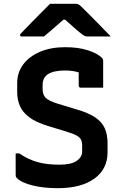

<svg xmlns="http://www.w3.org/2000/svg" viewBox="-20 -966 640 1005"><path d="M321 -719Q391 -719 441 -702.5Q491 -686 514 -663Q520 -657 520 -645V-507H403Q392 -507 392 -518V-587Q361 -597 321 -597Q263 -597 233 -579Q203 -561 203 -521V-500Q203 -471 218.5 -454.5Q234 -438 286 -422L382 -393Q444 -375 479 -351Q514 -327 528.5 -294.5Q543 -262 543 -215V-169Q543 -81 474 -31Q405 19 282 19Q209 19 151.5 5Q94 -9 68 -34Q65 -37 63.5 -40.5Q62 -44 62 -53V-163H81Q126 -132 175 -118Q224 -104 291 -104Q353 -104 381.5 -124Q410 -144 410 -172V-206Q410 -222 404.5 -234Q399 -246 382 -256Q365 -266 328 -277L233 -306Q167 -326 132 -353Q97 -380 83.5 -413Q70 -446 70 -483V-531Q70 -586 101 -628Q132 -670 188.5 -694.5Q245 -719 321 -719ZM242 -946H378Q385 -946 391 -943Q397 -940 410 -927Q421 -917 446 -891.5Q471 -866 502 -834.5Q533 -803 560 -775H440Q429 -775 424.5 -777Q420 -779 412 -785Q398 -795 376 -814Q354 -833 321 -863H312Q281 -835 256 -814Q231 -793 210 -775H96Q85 -775 85 -782Q85 -786 88.5 -790Q92 -794 106 -808Q123 -826 148 -851.5Q173 -877 198.5 -902.5Q224 -928 242 -946Z"/></svg>

Font: Recursive Sn Lnr St
Style: Bold
Weight: 700
Version: Version 1.079;hotconv 1.0.112;makeotfexe 2.5.65598; ttfautoh